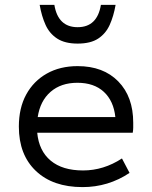

<svg xmlns="http://www.w3.org/2000/svg" viewBox="-20 -752 620 784"><path d="M317 12Q196 12 126.5 -54Q57 -120 57 -235Q57 -311 87 -366Q117 -421 171 -451.5Q225 -482 297 -482Q402 -482 463 -419.5Q524 -357 524 -251Q524 -241 524 -231Q524 -221 522 -210H132Q139 -136 187 -96Q235 -56 319 -56Q403 -56 478 -105L509 -46Q422 12 317 12ZM134 -274H451Q444 -340 404 -377Q364 -414 296 -414Q229 -414 186.5 -377Q144 -340 134 -274ZM297 -574Q245 -574 213.5 -594.5Q182 -615 166 -650.5Q150 -686 142 -732H202Q217 -641 297 -641Q377 -641 392 -732H452Q444 -686 428 -650.5Q412 -615 381 -594.5Q350 -574 297 -574Z"/></svg>

Font: Sometype Mono
Style: Regular
Weight: 400
Monospace: yes
Designer: Ryoichi Tsunekawa
Foundry: Dharma Type
Version: Version 1.000; ttfautohint (v1.8.3)